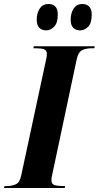

<svg xmlns="http://www.w3.org/2000/svg" viewBox="-60 -947 497 967"><path d="M-40 0 -37 -10H-25Q0 -10 20 -19Q40 -28 47 -64L170 -637Q174 -653 175 -662Q176 -671 176 -675Q176 -694 161 -699Q146 -704 120 -704H108L110 -714H417L415 -704H402Q374 -704 354 -694.5Q334 -685 326 -647L207 -86Q203 -70 201 -58.5Q199 -47 199 -39Q199 -20 214.5 -15Q230 -10 255 -10H268L266 0ZM344 -794Q322 -794 309 -807Q296 -820 296 -848Q296 -882 311.5 -904.5Q327 -927 354 -927Q376 -927 389 -914Q402 -901 402 -874Q402 -830 383.5 -812Q365 -794 344 -794ZM173 -794Q151 -794 138 -807Q125 -820 125 -848Q125 -882 140.5 -904.5Q156 -927 184 -927Q205 -927 218 -914.5Q231 -902 231 -874Q231 -831 212.5 -812.5Q194 -794 173 -794Z"/></svg>

Font: Noto Serif Display ExtraCondensed ExtraBold
Style: Italic
Weight: 800
Width: 2
Italic angle: -12°
Designer: Monotype Design Team
Foundry: Monotype Imaging Inc.
Version: Version 2.009